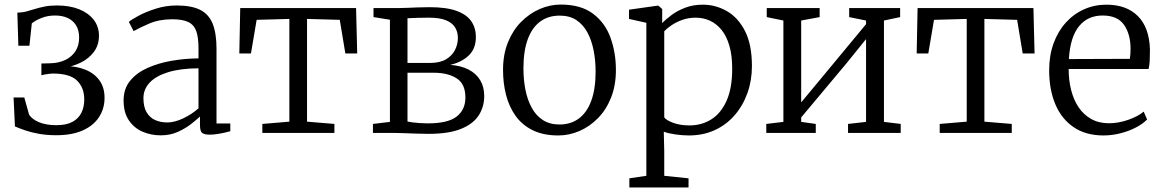

<svg xmlns="http://www.w3.org/2000/svg" viewBox="-20 -583 5093 842"><path d="M227 10Q186 10 151.8 4Q117.5 -2 90.8 -11.2Q64 -20.5 45.5 -28.5L39.5 -155.5H86.5L107.5 -80.5Q120 -60 151.2 -47Q182.5 -34 227 -34Q270 -34 297 -48.2Q324 -62.5 336.8 -88Q349.5 -113.5 349.5 -147Q349.5 -198 318.2 -229.2Q287 -260.5 211.5 -260.5Q205.5 -260.5 194.8 -259.2Q184 -258 174.5 -256Q165 -254 161.5 -253V-304.5L201 -305.5Q238 -306.5 266.2 -320Q294.5 -333.5 310.8 -358.5Q327 -383.5 327 -418Q327 -451 313.2 -472.5Q299.5 -494 276 -504.5Q252.5 -515 221.5 -515Q189 -515 162 -504.2Q135 -493.5 119.5 -480.5L109 -382.5H60.5L56 -527.5Q78.5 -528 96.8 -533Q115 -538 133.5 -543.8Q152 -549.5 175 -554.2Q198 -559 230 -559Q285.5 -559 326.8 -542.5Q368 -526 391 -496.2Q414 -466.5 414 -426.5Q414 -386 392.5 -356.5Q371 -327 335.5 -309.2Q300 -291.5 258 -285.5L261.5 -293.5Q315 -293.5 354.8 -277.2Q394.5 -261 416.5 -230Q438.5 -199 438.5 -154Q438.5 -107 414.5 -69.8Q390.5 -32.5 343.2 -11.2Q296 10 227 10Z M685 10.5Q642 10.5 605 -5.5Q568 -21.5 545 -55.5Q522 -89.5 522 -142.5Q522 -194 550.8 -229Q579.5 -264 627.2 -285.2Q675 -306.5 733 -316.5Q791 -326.5 850.5 -327V-370.5Q850.5 -418.5 840.8 -446.2Q831 -474 806 -486.2Q781 -498.5 735.5 -498.5Q678.5 -498.5 634.8 -479.8Q591 -461 566 -446.5L545 -487Q555.5 -496.5 587.5 -513.8Q619.5 -531 663.5 -545Q707.5 -559 754.5 -559Q819.5 -559 857.8 -539.8Q896 -520.5 912.8 -478.5Q929.5 -436.5 929.5 -369V-41.5H990V-7.5Q979 -4.5 963.8 -1Q948.5 2.5 931.5 5Q914.5 7.5 899.5 7.5Q878 7.5 867.5 0.5Q857 -6.5 857 -34.5V-72Q845 -60.5 820.2 -40.8Q795.5 -21 761.2 -5.2Q727 10.5 685 10.5ZM713.5 -46Q745.5 -46 783.2 -63.8Q821 -81.5 850.5 -108V-283.5Q771.5 -283 717.8 -266.5Q664 -250 636.5 -220.8Q609 -191.5 609 -152.5Q609 -114 623 -90.5Q637 -67 660.5 -56.5Q684 -46 713.5 -46Z M1130.5 0V-39.5L1249 -49.5V-500L1105.5 -496L1080.5 -348.5H1029.5L1033.5 -547.5H1541.5L1546.5 -348.5H1494.5L1470 -496L1326.5 -500V-49.5L1446.5 -39.5V0Z M1859.5 4Q1838 4 1808.8 3Q1779.5 2 1753.2 1Q1727 0 1712.5 0H1615.5V-39.5L1690 -48.5V-496.5L1618 -508V-547.5H1722Q1738.5 -547.5 1762.2 -548.5Q1786 -549.5 1812.5 -550.5Q1839 -551.5 1864 -551.5Q1938 -551.5 1982.5 -535.2Q2027 -519 2047 -489.5Q2067 -460 2067 -421Q2067 -370 2036.2 -340.2Q2005.5 -310.5 1954.5 -298.5Q2002 -295 2035.2 -277.8Q2068.5 -260.5 2086 -231.2Q2103.5 -202 2103.5 -162Q2103.5 -114 2079 -76.5Q2054.5 -39 2001 -17.5Q1947.5 4 1859.5 4ZM1856.5 -42Q1944.5 -42 1982.8 -72Q2021 -102 2021 -155.5Q2021 -215 1982.5 -239.5Q1944 -264 1882.5 -264H1767V-50Q1775.5 -48 1789.8 -46.2Q1804 -44.5 1821.2 -43.2Q1838.5 -42 1856.5 -42ZM1767 -307H1866Q1909 -307 1935.8 -322.8Q1962.5 -338.5 1975.2 -363.5Q1988 -388.5 1988 -416.5Q1988 -442 1976.2 -462Q1964.5 -482 1936.8 -493.8Q1909 -505.5 1859.5 -505.5Q1836 -505.5 1812 -504.8Q1788 -504 1767 -503Z M2186 -276Q2186 -344 2207.5 -397.2Q2229 -450.5 2265.5 -487.2Q2302 -524 2347 -543.5Q2392 -563 2439 -563Q2527 -563 2580.2 -523.2Q2633.5 -483.5 2657.2 -418Q2681 -352.5 2681 -276Q2681 -208.5 2659.8 -155Q2638.5 -101.5 2602 -64.5Q2565.5 -27.5 2520.5 -8.2Q2475.5 11 2428.5 11Q2362.5 11 2316 -12Q2269.5 -35 2241 -75Q2212.5 -115 2199.2 -166.8Q2186 -218.5 2186 -276ZM2433.5 -37Q2483 -37 2518.5 -63.2Q2554 -89.5 2573 -141.2Q2592 -193 2592 -269Q2592 -318 2583.2 -362.2Q2574.5 -406.5 2556 -440.8Q2537.5 -475 2507.8 -494.8Q2478 -514.5 2434.5 -514.5Q2384.5 -514.5 2349 -488.5Q2313.5 -462.5 2294.5 -411Q2275.5 -359.5 2275.5 -283Q2275.5 -233.5 2284.2 -189.2Q2293 -145 2311.8 -110.5Q2330.5 -76 2360.8 -56.5Q2391 -37 2433.5 -37Z M2740 239V199L2814.5 188V-483L2738.5 -500V-540.5L2862.5 -558H2867.5L2884 -543.5V-481.5Q2900.5 -499 2926 -517.8Q2951.5 -536.5 2985.8 -549.5Q3020 -562.5 3062 -562.5Q3118.5 -562.5 3167.8 -534.2Q3217 -506 3247.2 -446.8Q3277.5 -387.5 3277.5 -293.5Q3277.5 -230 3257.8 -174.8Q3238 -119.5 3201.5 -77.5Q3165 -35.5 3114.2 -12.2Q3063.5 11 3001 11Q2972.5 11 2941.5 6.5Q2910.5 2 2891 -5.5L2893 80V188L2999.5 199V239ZM3003.5 -33Q3057.5 -33 3099.8 -59.8Q3142 -86.5 3166.5 -141.5Q3191 -196.5 3191 -281.5Q3191 -340.5 3178.5 -383Q3166 -425.5 3143.8 -452.5Q3121.5 -479.5 3092.8 -492.5Q3064 -505.5 3031 -505.5Q2999.5 -505.5 2972.2 -495.8Q2945 -486 2924.8 -472.2Q2904.5 -458.5 2893 -446V-68.5Q2901 -56 2931.8 -44.5Q2962.5 -33 3003.5 -33Z M3340.5 0V-39.5L3415.5 -48.5V-493L3342.5 -508V-547.5H3574.5V-508L3493.5 -493V-134L3570 -226L3778 -477V-493L3704 -508V-547.5H3927.5V-508L3856.5 -493V-48.5L3930 -39.5V0H3699V-39.5L3778 -48.5V-411.5L3694 -307.5L3493.5 -68V-48.5L3557.5 -39.5V0Z M4101 0V-39.5L4219.5 -49.5V-500L4076 -496L4051 -348.5H4000L4004 -547.5H4512L4517 -348.5H4465L4440.5 -496L4297 -500V-49.5L4417 -39.5V0Z M4819.5 11Q4742 11 4688.8 -25Q4635.5 -61 4608.2 -125.5Q4581 -190 4581 -274.5Q4581 -339.5 4600.2 -392.5Q4619.5 -445.5 4653.8 -483.5Q4688 -521.5 4733.8 -542Q4779.5 -562.5 4832 -562.5Q4920 -562.5 4970 -512.5Q5020 -462.5 5023 -366.5Q5023 -338 5022 -317.2Q5021 -296.5 5017 -280.5H4666.5Q4666.5 -231 4677.5 -187.8Q4688.5 -144.5 4710.5 -112Q4732.5 -79.5 4765.8 -61Q4799 -42.5 4843 -42.5Q4886 -42.5 4929.2 -58Q4972.5 -73.5 4995.5 -93.5L5010.5 -59Q4991.5 -39.5 4961.2 -23.8Q4931 -8 4894 1.5Q4857 11 4819.5 11ZM4667.5 -324 4935 -325Q4936.5 -333.5 4937.2 -346.8Q4938 -360 4938 -369Q4938 -432.5 4909.5 -473.8Q4881 -515 4815.5 -515Q4784 -515 4758.2 -503.8Q4732.5 -492.5 4713 -469.2Q4693.5 -446 4682 -410Q4670.5 -374 4667.5 -324Z"/></svg>

Font: Merriweather 36pt Light
Style: Regular
Weight: 300
Designer: Eben Sorkin
Foundry: Eben Sorkin
Version: Version 2.100